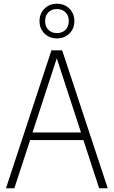

<svg xmlns="http://www.w3.org/2000/svg" viewBox="-20 -1010 610 1030"><path d="M12 0 256 -740H313.5L558 0H512L427.5 -258.5H141.5L57 0ZM154.5 -299.5H414.5L284.5 -697ZM285.5 -804Q245 -804 218.5 -830.2Q192 -856.5 192 -897Q192 -937 218.5 -963.5Q245 -990 285.5 -990Q326 -990 352.5 -963.5Q379 -937 379 -897Q379 -856.5 352.5 -830.2Q326 -804 285.5 -804ZM285.5 -832.5Q313.5 -832.5 331.2 -849.8Q349 -867 349 -897Q349 -927 331.2 -944.2Q313.5 -961.5 285.5 -961.5Q257.5 -961.5 239.8 -944.2Q222 -927 222 -897Q222 -867 239.8 -849.8Q257.5 -832.5 285.5 -832.5Z"/></svg>

Font: Encode Sans Condensed ExtraLight
Style: Regular
Weight: 200
Width: 3
Designer: Multiple Designers
Foundry: Impallari Type
Version: Version 3.000; ttfautohint (v1.8.3) -l 8 -r 50 -G 200 -x 14 